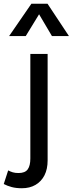

<svg xmlns="http://www.w3.org/2000/svg" viewBox="-82 -777 387 1022"><path d="M34.5 225Q4 225 -19.5 218.8Q-43 212.5 -62 202.5L-38.5 130Q-26.5 136.5 -14 140.2Q-1.5 144 17 144Q51.5 144 65.5 124.5Q79.5 105 79.5 67V-490H171.5V77Q171.5 123 154.8 156Q138 189 107.2 207Q76.5 225 34.5 225ZM-33.5 -585 85 -757H171L285 -585H194.5L126 -701L55 -585Z"/></svg>

Font: Geologica Cursive Light
Style: Regular
Weight: 300
Designer: Sindre Bremnes, Frode Helland
Foundry: Monokrom Skriftforlag AS
Version: Version 1.010;gftools[0.9.28]